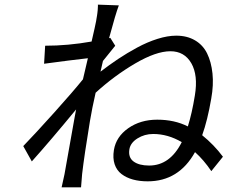

<svg xmlns="http://www.w3.org/2000/svg" viewBox="-20 -776 996 828"><path d="M623.2 -62.1Q713.1 -62.1 763.8 -163Q704.2 -198.2 640.6 -198.2Q603.3 -198.2 573 -179.2Q542.6 -160.2 538 -132.1Q532.3 -96.9 556.1 -79.5Q579.9 -62.1 623.2 -62.1ZM455.6 -612.9 476.9 -578.8Q471.2 -571.7 452.8 -548.8Q434.3 -525.9 424 -513.1Q418 -488.3 413.4 -467Q451.7 -496.4 489.5 -521.7Q527.3 -546.9 571.2 -570.7Q615.1 -594.5 658.9 -608.3Q702.8 -622.2 740.1 -622.2Q786.9 -622.2 821.2 -601.9Q855.5 -581.7 873.2 -545.5Q891 -509.2 896.3 -459.5Q901.6 -409.8 891 -350.9Q875 -257.1 851.9 -192.8Q903.1 -151.6 941.4 -100.1L891.3 -38Q858.7 -86.3 821 -120Q751.1 6 616.8 6Q581.7 6 553.3 -1.8Q524.9 -9.6 504.1 -25.4Q483.3 -41.2 474.4 -67.6Q465.6 -94.1 471.2 -128.9Q480.5 -186.1 533 -223Q585.6 -259.9 658 -259.9Q732.6 -259.9 790.1 -230.8Q807.9 -287.3 820.3 -364Q834.9 -451.7 805 -503.4Q775.2 -555 714.8 -555Q653.1 -555 563 -502.3Q473 -449.6 392.4 -376.1Q377.1 -309.3 367.9 -253.9Q343.8 -108 334.2 -25.9Q331.7 -2.8 329.5 32H245.7Q256.4 -14.2 258.2 -24.9Q291.2 -211.6 301.5 -268.1Q302.2 -272.7 304.7 -285.3Q307.2 -297.9 308.2 -304Q197.4 -169.4 117.2 -79.9L80.3 -146Q132.1 -199.6 213.6 -290.3Q295.1 -381 337.7 -433.9Q347.3 -475.1 359 -524.9Q285.9 -516.7 170.1 -501.1L174.7 -578.8Q273.1 -578.8 375 -596.9Q391 -665.8 394.5 -685Q394.9 -687.9 396.3 -696.4Q397.7 -704.9 398.3 -707.9Q398.8 -710.9 400 -719.8Q401.3 -728.7 401.3 -731.9Q401.3 -735.1 402 -744Q402.7 -752.8 402 -756L492.5 -752.8Q478.7 -717 450.3 -611.2Z"/></svg>

Font: Karasuma Gothic
Style: Italic
Weight: 400
Italic angle: -9.39999°
Designer: Rasmus Andersson / Ryoko Nishizuka
Foundry: Genbu
Version: Version 1.00